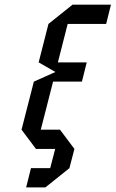

<svg xmlns="http://www.w3.org/2000/svg" viewBox="-20 -687 501 832"><path d="M73.3 -125 126.7 -333.3 220 -375 147.5 -416.7 190 -583.3 294.2 -666.7H460.8L440 -583.3H273.3L230.8 -416.7H355.8L335 -333.3H210L156.7 -125H240L302.5 -41.7L280.8 41.7L176.7 125H93.3L114.2 41.7H197.5L219.2 -41.7H135.8Z"/></svg>

Font: Yulong
Style: Italic
Weight: 400
Italic angle: -14.25°
Designer: GGBotNet
Foundry: f0n7.com
Version: 1.00